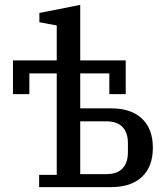

<svg xmlns="http://www.w3.org/2000/svg" viewBox="-20 -765 682 785"><path d="M414 -53Q459 -53 481 -76.5Q503 -100 503 -142V-180Q503 -222 481 -245.5Q459 -269 414 -269H308V-53ZM308 -322H435Q516 -322 560.5 -280Q605 -238 605 -161Q605 -84 560.5 -42Q516 0 435 0H140V-50H212V-465H100V-380H33V-518H212V-661L141 -674V-712L308 -745V-518H494V-380H427V-465H308Z"/></svg>

Font: IBM Plex Serif Text
Style: Regular
Weight: 450
Designer: Mike Abbink, Paul van der Laan, Pieter van Rosmalen
Foundry: Bold Monday
Version: Version 3.001